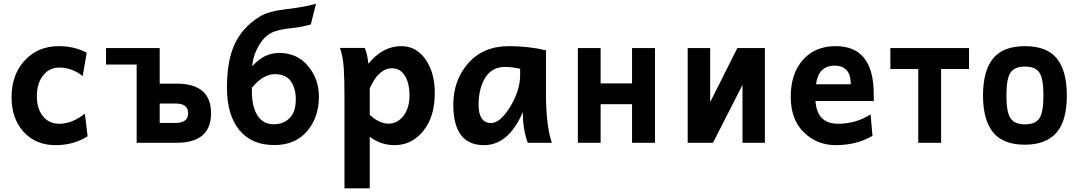

<svg xmlns="http://www.w3.org/2000/svg" viewBox="-20 -772 5854 1038"><path d="M280.8 12.7Q172.9 12.7 107.7 -59.1Q42.5 -130.9 42.5 -246.1Q42.5 -368.7 114 -445.6Q185.5 -522.5 297.4 -522.5Q382.8 -522.5 448.7 -486.8L427.2 -360.4Q369.6 -406.7 299.8 -406.7Q247.6 -406.7 214.4 -365.7Q179.2 -322.8 179.2 -251.5Q179.2 -184.6 212.2 -143.8Q245.1 -103 299.8 -103Q370.6 -103 439 -157.7L453.6 -35.2Q377.9 12.7 280.8 12.7Z M843.3 -423.3H553.2V-512.2H843.3ZM933.6 0H718.8V-512.2H843.3V-319.8H933.6Q1121.1 -319.8 1121.1 -160.2Q1121.1 0 933.6 0ZM928.7 -107.4Q997.1 -107.4 997.1 -160.2Q997.1 -212.4 928.7 -212.4H843.3V-107.4Z M1460.9 -100.1Q1511.7 -100.1 1545.4 -133.3Q1579.1 -166.5 1579.1 -234.4Q1579.1 -294.9 1552 -333Q1524.9 -371.1 1465.8 -371.1Q1402.3 -371.1 1341.8 -297.4V-275.9Q1341.8 -195.8 1371.8 -147.9Q1401.9 -100.1 1460.9 -100.1ZM1462.9 12.2Q1339.4 12.2 1273.2 -69.6Q1207 -151.4 1207 -297.9Q1207 -428.2 1240.2 -513.7Q1282.2 -620.6 1386.2 -683.6Q1431.6 -711.4 1531.2 -722.9Q1630.9 -734.4 1688.5 -752L1660.2 -639.6Q1602.5 -624 1555.7 -619.9Q1508.8 -615.7 1466.8 -602.5Q1415.5 -586.4 1381.3 -528.8Q1346.2 -469.7 1344.2 -413.6Q1406.2 -485.8 1489.3 -485.8Q1586.4 -485.8 1645.3 -415.3Q1704.1 -344.7 1704.1 -249Q1704.1 -138.2 1640.4 -63Q1576.7 12.2 1462.9 12.2Z M2080.6 -103.5Q2127.4 -103.5 2159.7 -143.6Q2193.8 -186.5 2193.8 -253.9Q2193.8 -323.2 2168.7 -363Q2143.6 -402.8 2099.6 -402.8Q2026.4 -402.8 1979 -293.9V-150.9Q2031.2 -103.5 2080.6 -103.5ZM1979 246.1H1842.3V-243.7Q1842.3 -350.1 1838.4 -403.8Q1833.5 -473.1 1817.9 -512.7H1952.1Q1965.3 -483.9 1971.7 -427.2Q2048.8 -522.5 2148.9 -522.5Q2230.5 -522.5 2280.5 -450.9Q2330.6 -379.4 2330.6 -269Q2330.6 -141.1 2268.6 -64.2Q2206.5 12.7 2112.8 12.7Q2038.6 12.7 1979 -32.7Z M2635.7 -106.9Q2684.1 -106.9 2738 -194.6Q2792 -282.2 2792 -366.7V-399.9Q2751 -410.2 2711.4 -410.2Q2639.6 -410.2 2603.5 -352.1Q2567.4 -293.9 2567.4 -206.1Q2567.4 -106.9 2635.7 -106.9ZM2596.7 12.7Q2430.7 12.7 2430.7 -206.1Q2430.7 -338.9 2511.7 -430.7Q2592.8 -522.5 2731.9 -522.5Q2837.4 -522.5 2931.6 -500V-266.1Q2931.6 -94.7 2963.4 0H2833.5Q2806.6 -69.8 2806.6 -166Q2729.5 12.7 2596.7 12.7Z M3521 0H3397V-208.5H3227.1V0H3104V-512.2H3227.1V-321.3H3397V-512.2H3521Z M3697.8 0V-512.2H3819.3V-219.7L3966.3 -512.2H4115.2V0H3994.1V-313L3834.5 0Z M4498.5 12.7Q4396.5 12.7 4325.7 -56.6Q4254.9 -126 4254.9 -248.5Q4254.9 -374 4320.6 -448.2Q4386.2 -522.5 4498.5 -522.5Q4703.6 -522.5 4703.6 -262.7L4704.1 -226.1H4388.7Q4397 -103 4510.7 -103Q4608.4 -103 4686.5 -153.8L4696.8 -37.6Q4610.4 12.7 4498.5 12.7ZM4579.6 -316.4Q4579.6 -417 4491.7 -417Q4404.8 -417 4391.6 -316.4Z M5067.9 0H4944.3V-398.9H4793.5V-512.2H5218.8V-398.9H5067.9Z M5521 10.3Q5402.8 10.3 5348.6 -56.9Q5294.4 -124 5294.4 -255.9Q5294.4 -388.7 5348.6 -455.6Q5402.8 -522.5 5521 -522.5Q5640.1 -522.5 5693.8 -455.6Q5747.6 -388.7 5747.6 -255.9Q5747.6 -117.2 5690.4 -53.5Q5633.3 10.3 5521 10.3ZM5521 -99.6Q5577.1 -99.6 5599.1 -132.3Q5621.1 -165 5621.1 -255.9Q5621.1 -347.2 5599.1 -379.6Q5577.1 -412.1 5521 -412.1Q5465.3 -412.1 5443.1 -379.6Q5420.9 -347.2 5420.9 -255.9Q5420.9 -165 5443.4 -132.3Q5465.8 -99.6 5521 -99.6Z"/></svg>

Font: Cadman
Style: Bold
Weight: 700
Designer: Paul James MIller
Foundry: High-Logic / Made with FontCreator
Version: Version 2.114;March 28, 2021;FontCreator 13.0.0.2683 64-bit